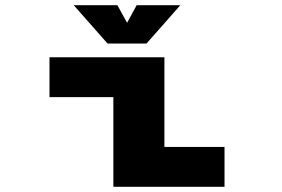

<svg xmlns="http://www.w3.org/2000/svg" viewBox="-20 -721 1090 741"><path d="M676 -701 545.5 -553H395L264.5 -701H433L470.5 -633L507.5 -701ZM614.5 -154H846.5V0H417.5V-346H171V-500H614.5Z"/></svg>

Font: League Mono Extended ExtraBold
Style: Regular
Weight: 800
Width: 9
Designer: Tyler Finck
Foundry: The League of Moveable Type / Tyler Finck
Version: Version 2.210